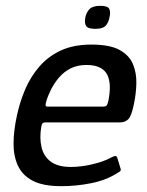

<svg xmlns="http://www.w3.org/2000/svg" viewBox="-20 -634 506 659"><path d="M38 -237Q48 -284 66.5 -327.5Q85 -371 115.5 -406Q146 -441 189.5 -461Q233 -481 294 -481Q357 -481 390.5 -462.5Q424 -444 436.5 -413.5Q449 -383 448 -346.5Q447 -310 439 -274Q431 -235 420 -224.5Q409 -214 393 -214H135Q131 -214 127.5 -212Q124 -210 122 -201Q115 -161 122.5 -129Q130 -97 154.5 -79Q179 -61 223 -61Q258 -61 296.5 -70Q335 -79 359 -92Q368 -97 374.5 -98.5Q381 -100 384 -88L393 -58Q396 -50 393 -47Q390 -44 381 -39Q343 -15 292 -5Q241 5 191 5Q128 5 92.5 -13.5Q57 -32 41.5 -65.5Q26 -99 26.5 -143Q27 -187 38 -237ZM352 -288Q357 -313 357 -335Q357 -357 349.5 -374.5Q342 -392 324 -401.5Q306 -411 277 -411Q246 -411 223 -399.5Q200 -388 183.5 -369Q167 -350 156 -328.5Q145 -307 139 -287Q136 -276 136.5 -272Q137 -268 144 -268Q191 -268 238.5 -268Q286 -268 333 -268Q342 -268 345.5 -271.5Q349 -275 352 -288ZM356 -575Q352 -555 342 -545Q332 -535 307 -535Q282 -535 275.5 -545Q269 -555 273 -575Q277 -593 288 -603.5Q299 -614 324 -614Q350 -614 355 -603.5Q360 -593 356 -575Z"/></svg>

Font: Glory Thin Medium
Style: Italic
Weight: 500
Italic angle: -12°
Version: Version 1.011